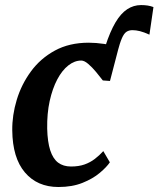

<svg xmlns="http://www.w3.org/2000/svg" viewBox="-20 -739 635 769"><path d="M420.5 -414.7 401.8 -553.8Q420.9 -612.6 442.4 -649Q463.9 -685.3 489.5 -702Q515 -718.7 545 -718.7Q559.5 -718.7 571.5 -716.8Q583.5 -714.9 594.6 -710.7L578.5 -600.2Q556.9 -610.1 540.6 -614.2Q524.3 -618.2 510.6 -618.2Q496.5 -618.2 486.6 -611.6Q476.6 -605.1 468.4 -586.2Q460.1 -567.4 450.1 -529.4ZM214.1 10Q129.4 10 79.8 -48.3Q30.2 -106.6 29.1 -216.9Q28.4 -277.5 47.1 -339.2Q65.7 -400.9 103.8 -452.8Q141.8 -504.8 199.7 -536.4Q257.7 -568 335.2 -568Q364.2 -568 398.1 -563Q432.1 -558 455.2 -547.7L420.5 -414.7L391.9 -416.8Q380.3 -432.2 364.7 -450.8Q349.2 -469.5 333.4 -483Q317.7 -496.5 305.4 -496.5Q278.6 -496.5 253.6 -476.9Q228.6 -457.2 209.3 -420.8Q190.1 -384.4 179 -334.4Q168 -284.3 169 -223.8Q170.3 -170.5 181.2 -137Q192.1 -103.4 212.7 -87.7Q233.4 -72.1 264.4 -72.1Q295.5 -72.1 318.6 -80.3Q341.8 -88.6 359.9 -102.6Q378.1 -116.5 393.7 -133.8L420 -88.9Q407.3 -69.9 379.6 -46.6Q352 -23.3 310.6 -6.7Q269.1 10 214.1 10Z"/></svg>

Font: Merriweather Light
Style: Italic
Weight: 300
Italic angle: -7.8°
Designer: Eben Sorkin
Foundry: Eben Sorkin
Version: Version 2.101